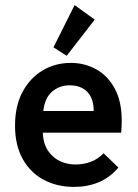

<svg xmlns="http://www.w3.org/2000/svg" viewBox="-20 -723 540 754"><path d="M271 11Q204 11 151.5 -17Q99 -45 69 -99Q39 -153 39 -229Q39 -307 68.5 -362Q98 -417 147.5 -446.5Q197 -476 258 -476Q312 -476 357.5 -451Q403 -426 430.5 -375.5Q458 -325 458 -250Q458 -240 457.5 -226Q457 -212 456 -202H148Q150 -158 169 -130.5Q188 -103 216 -90Q244 -77 276 -77Q307 -77 335 -87Q363 -97 387 -121L445 -65Q411 -25 367 -7Q323 11 271 11ZM150 -287H348Q348 -336 323 -362Q298 -388 253 -388Q214 -388 185 -363.5Q156 -339 150 -287ZM242 -504 190 -537 273 -703 352 -646Z"/></svg>

Font: Ligconsolata
Style: Bold
Weight: 700
Monospace: yes
Designer: Raph Levien, Cyreal, Brenton Simpson
Foundry: Raph Levien, Cyreal, Google
Version: Version 3.001; ttfautohint (v1.8.2.53-6de2)